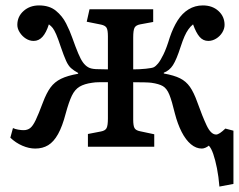

<svg xmlns="http://www.w3.org/2000/svg" viewBox="-20 -541 881 708"><path d="M789.1 147Q786.1 109.9 780 79.3Q773.9 48.8 766.4 26.9Q758.8 4.9 750 -3.9Q744.1 1 737.1 3.9Q730 6.8 724.1 6.8Q703.1 6.8 684.1 -9Q665 -24.9 649.9 -54.4Q634.8 -84 625 -122.1Q613.8 -168.9 604.5 -191.9Q595.2 -214.8 580.6 -223.4Q565.9 -231.9 538.1 -235.8Q531.2 -236.8 512.7 -237.3Q494.1 -237.8 471.2 -237.8V-100.1Q471.2 -77.1 476.1 -68.6Q481 -60.1 496.1 -57.1L548.8 -45.9V0H304.2V-46.9L352.1 -56.2Q368.2 -59.1 373 -68.6Q377.9 -78.1 377.9 -104V-237.8Q359.9 -237.8 345.5 -237.8Q331.1 -237.8 319.8 -235.8Q291 -231.9 273.4 -221.4Q255.9 -210.9 244.9 -188Q233.9 -165 222.2 -122.1Q210 -75.2 194.1 -46.6Q178.2 -18.1 157.7 -5.6Q137.2 6.8 109.9 6.8Q86.9 6.8 62.5 -3.7Q38.1 -14.2 18.1 -33.2L27.8 -68.8Q35.6 -64.9 46.9 -63Q58.1 -61 66.9 -61Q81.1 -61 91.1 -68.6Q101.1 -76.2 111.6 -98.1Q122.1 -120.1 138.2 -163.1Q151.4 -198.2 166.3 -218.5Q181.2 -238.8 205.1 -250.5Q229 -262.2 268.1 -269V-272Q252 -280.8 241.9 -289.8Q231.9 -298.8 223.9 -316.4Q215.8 -334 204.1 -368.2Q194.3 -397.9 187.3 -414.1Q180.2 -430.2 174.6 -437.5Q168.9 -444.8 160.2 -451.2Q150.4 -420.4 136.7 -405.3Q123 -390.1 104 -390.1Q88.9 -390.1 75.4 -398.7Q62 -407.2 53 -421.1Q43.9 -435.1 43.9 -449.2Q43.9 -480 66.9 -500.5Q89.8 -521 124 -521Q162.1 -521 186 -501.5Q210 -481.9 223.9 -454.3Q237.8 -426.8 246.1 -402.8Q259.3 -365.7 268.6 -343.8Q277.8 -321.8 286.4 -310.3Q294.9 -298.8 305.2 -293Q314.9 -287.1 334 -286.1Q353 -285.2 377.9 -285.2V-407.2Q377.9 -430.2 373 -438.5Q368.2 -446.8 353 -450.2L299.8 -460.9L310.1 -506.8H544.9V-460L497.1 -451.2Q481 -448.2 476.1 -438.7Q471.2 -429.2 471.2 -402.8V-285.2Q495.1 -285.2 518.1 -287.6Q541 -290 546.9 -293Q554.7 -296.9 563.2 -307.4Q571.8 -317.9 583 -340.8Q594.2 -363.8 606 -402.8Q618.2 -439 635 -465.6Q651.9 -492.2 675.5 -506.6Q699.2 -521 728 -521Q763.2 -521 785.6 -500.5Q808.1 -480 808.1 -449.2Q808.1 -435.1 799.6 -421.1Q791 -407.2 777.1 -398.7Q763.2 -390.1 748 -390.1Q729 -390.1 716.1 -405Q703.1 -419.9 691.9 -451.2Q682.1 -443.4 674.6 -432.6Q667 -421.9 660.4 -407Q653.8 -392.1 646 -368.2Q630.9 -321.3 617.9 -301Q605 -280.8 584 -272.9V-270Q622.1 -263.2 644 -252.2Q666 -241.2 680.4 -220.7Q694.8 -200.2 708 -163.1Q726.1 -112.3 741.9 -78.6Q757.8 -44.9 776.9 -44.9Q782.7 -44.9 791.3 -50.5Q799.8 -56.2 811 -66.9L840.8 -59.1V137.2Z"/></svg>

Font: Literata
Style: Regular
Weight: 400
Designer: Latin by Veronika Burian and Jose Scaglione. Greek by Irene Vlachou. Cyrillic by Vera Evstafieva.
Foundry: TypeTogether
Version: Version 3.002